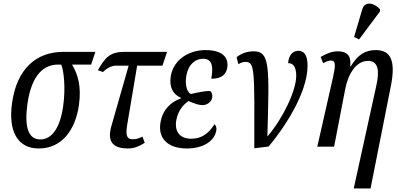

<svg xmlns="http://www.w3.org/2000/svg" viewBox="-20 -829 2249 1085"><path d="M199 10C330 10 406 -95 426 -235C441 -341 420 -410 387 -464H495L519 -536H339C186 -536 75 -442 48 -246C26 -89 78 10 199 10ZM208 -41C136 -41 118 -119 135 -242C159 -411 231 -464 308 -464H326C340 -432 352 -335 337 -230C320 -108 274 -41 208 -41Z M703 10C740 10 768 -3 798 -22L785 -57C767 -48 752 -42 731 -42C701 -42 688 -57 698 -119L755 -458H898L924 -536H683C602 -536 574 -504 533 -432L562 -422C588 -448 614 -458 636 -458H707L609 -115C582 -20 628 10 703 10Z M1036 10C1130 10 1192 -33 1202 -90C1206 -109 1199 -121 1192 -127C1156 -69 1113 -45 1061 -45C984 -45 967 -100 976 -149C988 -215 1028 -246 1045 -258C1082 -242 1104 -235 1125 -235C1152 -235 1175 -254 1179 -277C1182 -299 1174 -311 1167 -315C1135 -315 1100 -307 1060 -298C1040 -302 1023 -347 1033 -401C1044 -466 1084 -497 1128 -497C1185 -497 1184 -442 1174 -384C1239 -384 1258 -414 1264 -445C1273 -496 1247 -546 1141 -546C1053 -546 962 -497 945 -399C935 -336 958 -295 1003 -276L1002 -273C949 -254 899 -212 887 -137C872 -54 921 10 1036 10Z M1317 -506 1327 -466C1342 -476 1354 -479 1368 -479C1421 -479 1418 -433 1417 9L1498 -1C1577 -94 1718 -298 1718 -458C1718 -518 1698 -542 1666 -542C1637 -542 1612 -521 1608 -472C1636 -473 1654 -451 1654 -401C1654 -315 1577 -158 1493 -60H1491C1502 -453 1506 -539 1414 -539C1377 -539 1345 -528 1317 -506Z M2009 -606 2127 -764 2128 -776C2099 -810 2043 -828 2027 -776L1981 -620ZM1979 236H2074L2190 -349C2216 -486 2188 -546 2104 -546C2046 -546 2003 -522 1962 -454H1959C1964 -502 1954 -539 1887 -539C1857 -539 1825 -527 1792 -507L1806 -472C1823 -481 1838 -487 1850 -487C1879 -487 1876 -457 1862 -393L1773 0H1868L1930 -321C1945 -405 1989 -485 2060 -485C2116 -485 2126 -432 2107 -347Z"/></svg>

Font: Noto Serif ExtraCondensed
Style: Italic
Weight: 400
Width: 2
Italic angle: -12°
Designer: Monotype Design Team
Foundry: Monotype Imaging Inc.
Version: Version 2.014